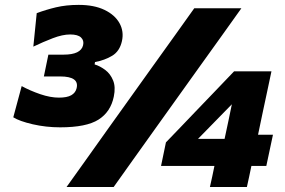

<svg xmlns="http://www.w3.org/2000/svg" viewBox="-20 -746 1138 766"><path d="M220 -238Q163.5 -238 110.5 -250.2Q57.5 -262.5 33 -278L66.5 -402.5Q100.5 -384 140.8 -370.2Q181 -356.5 215 -356.5Q247.5 -356.5 264.2 -366Q281 -375.5 285.5 -393.5Q297.5 -441 220 -441H155L173 -528H234Q302.5 -528 311.5 -565.5Q316 -584.5 303.2 -596.5Q290.5 -608.5 260 -608.5Q229.5 -608.5 190.5 -593.5Q151.5 -578.5 113 -560L126.5 -693.5Q162.5 -707 203.2 -716.8Q244 -726.5 294 -726.5Q355.5 -726.5 397 -706.5Q438.5 -686.5 456.8 -653.5Q475 -620.5 466.5 -582Q457.5 -541.5 427.5 -523.5Q397.5 -505.5 359 -498.5L357.5 -489Q379 -482.5 399.8 -467Q420.5 -451.5 431.2 -425.2Q442 -399 434 -360.5Q421.5 -299.5 373 -268.8Q324.5 -238 220 -238ZM245.5 0Q285 -55 322.8 -108.2Q360.5 -161.5 409.5 -230L586.5 -477.5Q637 -547.5 675.8 -602Q714.5 -656.5 755 -713H943Q902.5 -656.5 863.8 -602Q825 -547.5 774.5 -477.5L597.5 -230Q548.5 -161.5 510.5 -108.2Q472.5 -55 433.5 0ZM817.5 0Q822.5 -22 826.8 -42Q831 -62 835.5 -84H622.5L642 -178Q665.5 -202 699.8 -238Q734 -274 761.5 -302.5L835.5 -379.5Q855 -400 875 -420.8Q895 -441.5 914 -461.5H1063Q1054 -419 1045.2 -377.5Q1036.5 -336 1028 -297L1009.5 -208.5H1069L1042.5 -84H983Q978.5 -62 974.2 -42Q970 -22 965 0ZM838.5 -262Q822 -245 804.5 -227.2Q787 -209.5 770 -192H876L892 -267Q895 -282.5 898.5 -298.5Q902 -314.5 905 -330Z"/></svg>

Font: Commissioner ExtraBold
Style: Italic
Weight: 800
Italic angle: -12°
Designer: Kostas Bartsokas
Foundry: Kostas Bartsokas
Version: Version 1.000; ttfautohint (v1.8.3)